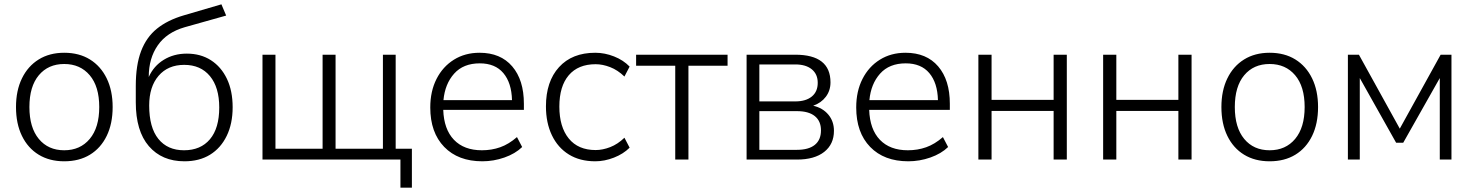

<svg xmlns="http://www.w3.org/2000/svg" viewBox="-20 -738 6817 888"><path d="M277 8Q209 8 159 -22.5Q109 -53 81.5 -109.5Q54 -166 54 -243Q54 -319 81.5 -375.5Q109 -432 159 -463Q209 -494 277 -494Q346 -494 396 -463Q446 -432 473.5 -375.5Q501 -319 501 -243Q501 -166 473.5 -109.5Q446 -53 396 -22.5Q346 8 277 8ZM277 -43Q351 -43 395 -95.5Q439 -148 439 -243Q439 -338 395 -390Q351 -442 277 -442Q203 -442 159.5 -390Q116 -338 116 -243Q116 -148 159.5 -95.5Q203 -43 277 -43Z M833 8Q729 8 668.5 -62Q608 -132 608 -265V-341Q608 -437 632.5 -501.5Q657 -566 706 -605.5Q755 -645 830 -667L1004 -718L1026 -666L834 -612Q751 -588 709.5 -528Q668 -468 668 -383V-382Q691 -433 737.5 -461.5Q784 -490 844 -490Q908 -490 955.5 -459.5Q1003 -429 1029.5 -373.5Q1056 -318 1056 -242Q1056 -166 1028.5 -109.5Q1001 -53 951.5 -22.5Q902 8 833 8ZM831 -43Q908 -43 951 -94Q994 -145 994 -241Q994 -334 951 -386Q908 -438 832 -438Q757 -438 713.5 -387.5Q670 -337 670 -250Q670 -148 712.5 -95.5Q755 -43 831 -43Z M1832 130V0H1194V-485H1254V-50H1472V-485H1532V-50H1751V-485H1810V-50H1885V130Z M2211 8Q2099 8 2034.5 -58.5Q1970 -125 1970 -241Q1970 -316 1999 -373Q2028 -430 2079.5 -462Q2131 -494 2198 -494Q2295 -494 2349 -431Q2403 -368 2403 -258V-230H2030Q2033 -140 2079.5 -91.5Q2126 -43 2209 -43Q2254 -43 2293.5 -57Q2333 -71 2371 -104L2395 -58Q2363 -27 2313 -9.5Q2263 8 2211 8ZM2199 -445Q2123 -445 2080.5 -397.5Q2038 -350 2031 -275H2348Q2346 -355 2308 -400Q2270 -445 2199 -445Z M2733 8Q2662 8 2611 -23.5Q2560 -55 2532.5 -112.5Q2505 -170 2505 -246Q2505 -361 2565.5 -427.5Q2626 -494 2733 -494Q2777 -494 2820 -477Q2863 -460 2892 -430L2868 -384Q2837 -414 2802 -427.5Q2767 -441 2735 -441Q2654 -441 2610.5 -390Q2567 -339 2567 -245Q2567 -151 2610.5 -97.5Q2654 -44 2735 -44Q2767 -44 2802 -57.5Q2837 -71 2868 -101L2892 -55Q2863 -26 2819.5 -9Q2776 8 2733 8Z M3103 0V-434H2922V-485H3345V-434H3164V0Z M3433 0V-485H3658Q3821 -485 3821 -357Q3821 -319 3799.5 -290.5Q3778 -262 3741 -249Q3785 -239 3811 -208Q3837 -177 3837 -133Q3837 -71 3792 -35.5Q3747 0 3666 0ZM3492 -269H3658Q3707 -269 3734.5 -291.5Q3762 -314 3762 -355Q3762 -395 3734.5 -417.5Q3707 -440 3658 -440H3492ZM3492 -45H3666Q3720 -45 3748.5 -68Q3777 -91 3777 -135Q3777 -178 3748.5 -201Q3720 -224 3666 -224H3492Z M4181 8Q4069 8 4004.5 -58.5Q3940 -125 3940 -241Q3940 -316 3969 -373Q3998 -430 4049.5 -462Q4101 -494 4168 -494Q4265 -494 4319 -431Q4373 -368 4373 -258V-230H4000Q4003 -140 4049.5 -91.5Q4096 -43 4179 -43Q4224 -43 4263.5 -57Q4303 -71 4341 -104L4365 -58Q4333 -27 4283 -9.5Q4233 8 4181 8ZM4169 -445Q4093 -445 4050.5 -397.5Q4008 -350 4001 -275H4318Q4316 -355 4278 -400Q4240 -445 4169 -445Z M4505 0V-485H4566V-276H4853V-485H4914V0H4853V-225H4566V0Z M5082 0V-485H5143V-276H5430V-485H5491V0H5430V-225H5143V0Z M5852 8Q5784 8 5734 -22.5Q5684 -53 5656.5 -109.5Q5629 -166 5629 -243Q5629 -319 5656.5 -375.5Q5684 -432 5734 -463Q5784 -494 5852 -494Q5921 -494 5971 -463Q6021 -432 6048.5 -375.5Q6076 -319 6076 -243Q6076 -166 6048.5 -109.5Q6021 -53 5971 -22.5Q5921 8 5852 8ZM5852 -43Q5926 -43 5970 -95.5Q6014 -148 6014 -243Q6014 -338 5970 -390Q5926 -442 5852 -442Q5778 -442 5734.5 -390Q5691 -338 5691 -243Q5691 -148 5734.5 -95.5Q5778 -43 5852 -43Z M6214 0V-485H6265L6454 -143L6643 -485H6693V0H6639V-377L6470 -78H6437L6269 -377V0Z"/></svg>

Font: Nunito Sans Light
Style: Regular
Weight: 300
Designer: Vernon Adams
Foundry: Vernon Adams
Version: Version 3.101; ttfautohint (v1.8.4.7-5d5b);gftools[0.9.27]